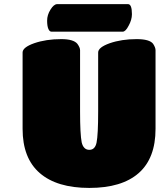

<svg xmlns="http://www.w3.org/2000/svg" viewBox="-20 -901 776 933"><path d="M89.8 -274.9V-646Q89.8 -670.9 146 -690.9Q203.6 -710.9 277.8 -710.9Q337.4 -710.9 356 -688Q369.1 -669.9 369.1 -657.2V-358.9Q369.1 -249 377 -209Q385.7 -172.9 414.1 -172.9Q441.9 -172.9 449.2 -208Q457 -246.1 457 -359.9V-646Q457 -670.9 513.2 -690.9Q570.8 -710.9 644 -710.9Q707 -710.9 724.1 -688Q735.8 -669.9 735.8 -657.2V-274.9Q735.8 -131.8 653.8 -59.8Q571.8 12.2 414.1 12.2Q256.3 12.2 173.1 -60.1Q89.8 -132.3 89.8 -274.9ZM576.2 -747.1H230Q220.7 -747.1 214.8 -761Q209 -774.9 209 -800.8Q209 -828.1 225.1 -854Q241.7 -880.9 257.8 -880.9H602.1Q621.1 -880.9 621.1 -832Q621.1 -804.7 605 -775.9Q590.3 -747.1 576.2 -747.1Z"/></svg>

Font: GGS TheRock Black
Style: Regular
Weight: 900
Designer: Rodrigo Fuenzalida (2012); Goodgame Studios (2014)
Foundry: Rodrigo Fuenzalida,2012;  GGS,2014
Version: Version 1.002 | FøM Mod